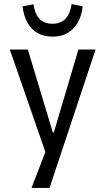

<svg xmlns="http://www.w3.org/2000/svg" viewBox="-20 -738 517 938"><path d="M134 180 217 -35V49L28 -496H116L238 -91H243L363 -496H447L222 180ZM237 -559Q195 -559 164.5 -576Q134 -593 115 -626Q96 -659 90 -707L144 -717Q150 -670 173 -646Q196 -622 237 -622Q276 -622 299.5 -646Q323 -670 330 -718L384 -707Q379 -661 360 -628Q341 -595 310.5 -577Q280 -559 237 -559Z"/></svg>

Font: Nunito Sans 7pt Condensed
Style: Regular
Weight: 400
Width: 3
Designer: Vernon Adams
Foundry: Vernon Adams
Version: Version 3.101;gftools[0.9.27]